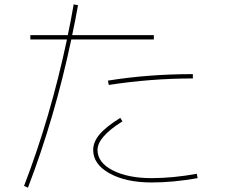

<svg xmlns="http://www.w3.org/2000/svg" viewBox="-20 -822 1040 886"><path d="M478 -450Q665 -480 870 -480V-460Q677 -460 482 -430ZM410 -130Q410 -167 439.5 -202Q469 -237 535 -278L545 -262Q430 -190 430 -130Q430 -72 500 -36Q570 0 680 0Q777 0 888 -20L892 0Q780 20 680 20Q561 20 485.5 -22Q410 -64 410 -130ZM120 -640V-660H293Q307 -726 320 -802L340 -798Q328 -729 313 -660H690V-640H309Q233 -280 109 44L91 36Q213 -281 289 -640Z"/></svg>

Font: Mplus 1p Thin
Style: Regular
Weight: 250
Version: Version 1.061